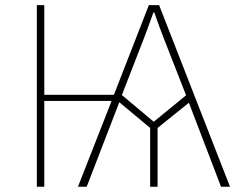

<svg xmlns="http://www.w3.org/2000/svg" viewBox="-20 -710 895 730"><path d="M443.4 -348.6 564.5 -247.1 687.5 -347.7 604.5 -559.6Q584 -612.3 566.4 -663.1H563.5Q537.1 -588.9 525.4 -559.6ZM413.1 -349.6 545.9 -690.4H585L854.5 0H820.3L698.2 -319.3L579.1 -223.6V0H550.8V-223.6L433.6 -321.3L309.6 0H276.4L404.3 -326.2H148.4V0H120.1V-690.4H148.4V-349.6Z"/></svg>

Font: Gothic A1 Thin
Style: Regular
Weight: 250
Designer: HanYang I&C Co.,Ltd.
Foundry: HanYang I&C Co.,Ltd.
Version: Version 2.50